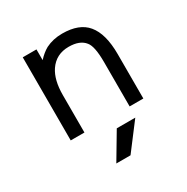

<svg xmlns="http://www.w3.org/2000/svg" viewBox="-208 -843 1282 1315"><g transform="rotate(-30 432.5 -185.0)"><path d="M336.9 293H449.2L606.4 85.9H460ZM253.9 -572.3V-657.2H145.5V0H253.9V-295.9Q253.9 -415 299.8 -483.4Q353.5 -562.5 453.1 -562.5Q541 -562.5 579.1 -513.7Q611.3 -475.6 611.3 -351.6V0H719.7V-351.6Q719.7 -511.7 655.3 -588.9Q593.8 -663.1 460 -663.1Q387.7 -663.1 329.1 -633.8Q289.1 -611.3 253.9 -572.3Z"/></g></svg>

Font: OCR-B
Style: Regular
Weight: 400
Version: 1.1